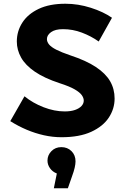

<svg xmlns="http://www.w3.org/2000/svg" viewBox="-20 -722 678 1027"><path d="M35 -74 111 -207Q155 -171 213 -148.5Q271 -126 326 -126Q359 -126 381.5 -134Q404 -142 416 -155Q428 -168 428 -184Q428 -198 417.5 -213Q407 -228 379.5 -244Q352 -260 299 -277Q217 -304 166.5 -338.5Q116 -373 93 -414Q70 -455 70 -500Q70 -555 99.5 -601Q129 -647 187 -674.5Q245 -702 330 -702Q398 -702 465.5 -680.5Q533 -659 579 -627L508 -500Q467 -529 418 -547.5Q369 -566 317 -566Q275 -566 253 -550Q231 -534 231 -513Q231 -498 242.5 -484Q254 -470 281.5 -456Q309 -442 356 -426Q441 -398 493 -363.5Q545 -329 569 -287.5Q593 -246 593 -195Q593 -140 562 -93Q531 -46 468 -17Q405 12 309 12Q262 12 215 1.5Q168 -9 123 -28Q78 -47 35 -74ZM384 141Q384 155 379.5 175Q375 195 365 222L343 285H268L284 206Q261 197 247.5 178Q234 159 234 137Q234 108 255 86.5Q276 65 308 65Q341 65 362.5 86.5Q384 108 384 141Z"/></svg>

Font: Radio Canada
Style: Regular
Weight: 400
Designer: Charles Daoud, Etienne Aubert Bonn, Alexandre Saumier Demers, Jacques Le Bailly
Foundry: Radio-Canada
Version: Version 2.104;gftools[0.9.28.dev5+ged2979d]